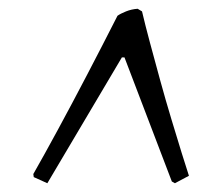

<svg xmlns="http://www.w3.org/2000/svg" viewBox="-20 -675 495 438"><path d="M88 -257 57 -271 56 -278Q80 -320 112 -379Q144 -438 179 -505Q214 -572 248 -639Q255 -644 267.5 -649Q280 -654 294 -655L304 -649Q311 -619 322 -578Q333 -537 345.5 -491.5Q358 -446 371 -403Q384 -360 394.5 -326Q405 -292 411 -274L379 -257L372 -261L264 -544H258Z"/></svg>

Font: Labrada Medium
Style: Italic
Weight: 500
Italic angle: -7°
Designer: Mercedes Jáuregui
Foundry: Omnibus-Type Team
Version: Version 1.000